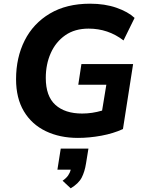

<svg xmlns="http://www.w3.org/2000/svg" viewBox="-20 -736 782 1040"><path d="M402 11Q304 11 228 -25.5Q152 -62 109.5 -133Q67 -204 67 -307Q67 -424 113.5 -516.5Q160 -609 250 -662.5Q340 -716 468 -716Q548 -716 611 -694Q674 -672 709 -639L649 -517Q566 -581 460 -581Q385 -581 333.5 -545Q282 -509 255 -448.5Q228 -388 228 -314Q228 -215 280 -168Q332 -121 425 -121Q452 -121 479 -125Q506 -129 533 -137L556 -277H404L421 -389H701L646 -37Q594 -13 529 -1Q464 11 402 11ZM363 284 319 243Q339 229 349 214.5Q359 200 363 183H291L309 69H459L446 149Q439 194 422.5 226Q406 258 363 284Z"/></svg>

Font: Nunito Sans ExtraBold
Style: Italic
Weight: 800
Italic angle: -9°
Designer: Vernon Adams
Foundry: Vernon Adams
Version: Version 3.006; ttfautohint (v1.8.3)